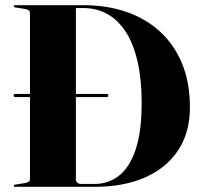

<svg xmlns="http://www.w3.org/2000/svg" viewBox="-20 -720 777 740"><path d="M32.5 -352Q32.5 -354.5 34 -356.2Q35.5 -358 38.5 -358H391.5Q394.5 -358 396 -356.2Q397.5 -354.5 397.5 -352Q397.5 -349.5 396 -347.8Q394.5 -346 391.5 -346H38.5Q35.5 -346 34 -347.8Q32.5 -349.5 32.5 -352ZM33 -4Q33 -8 39 -8.5L76.5 -14.5Q86.5 -16.5 91 -20Q95.5 -23.5 95.5 -30V-669Q95.5 -676.5 91 -680Q86.5 -683.5 76.5 -685.5L38 -691.5Q33 -692.5 33 -696.5Q33 -698.5 34.2 -699.2Q35.5 -700 38 -700H301.5Q392 -700 467 -674.2Q542 -648.5 597 -598Q652 -547.5 682 -474.2Q712 -401 712 -306.5Q712 -209.5 666.8 -141Q621.5 -72.5 539.2 -36.2Q457 0 345.5 0H38Q35.5 0 34.2 -1Q33 -2 33 -4ZM345 -11Q397.5 -11 438.2 -42.5Q479 -74 502.5 -142.8Q526 -211.5 526 -324.5Q526 -414 510.2 -482.5Q494.5 -551 465 -596.8Q435.5 -642.5 394 -665.8Q352.5 -689 301.5 -689H272.5V-30Q272.5 -21 278 -16Q283.5 -11 293.5 -11Z"/></svg>

Font: Fraunces 120pt
Style: Bold
Weight: 700
Version: Version 1.000;[b76b70a41]